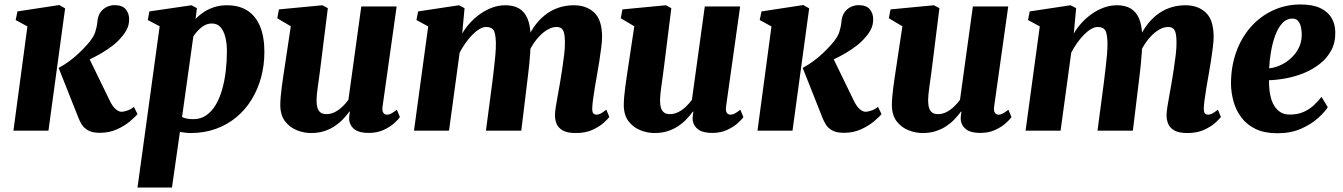

<svg xmlns="http://www.w3.org/2000/svg" viewBox="-20 -584 6002 858"><path d="M40 0 102.5 -466 50 -494.5 58 -533 245 -561.5 271 -546.5 196.5 0ZM425.5 9.5Q392.5 9.5 373.5 -1.5Q354.5 -12.5 345.5 -27.5Q336.5 -42.5 331.5 -55L242 -280.5Q268 -294.5 290.2 -311Q312.5 -327.5 332.2 -346.2Q352 -365 369.5 -384.5Q397.5 -416 405.2 -439.8Q413 -463.5 415 -485.5Q417 -513 429.2 -529.5Q441.5 -546 458.2 -553.5Q475 -561 491 -561Q526.5 -561 541.5 -543Q556.5 -525 557 -500.5Q557.5 -473.5 547.2 -453.5Q537 -433.5 524 -419.5Q508 -399.5 484.8 -381.2Q461.5 -363 435.2 -347.5Q409 -332 382.5 -319.5Q356 -307 332 -298L365.5 -350L472.5 -130Q484 -107.5 497.2 -96Q510.5 -84.5 523.5 -84.5Q533 -84.5 549 -90Q565 -95.5 578.5 -106.5L594.5 -74Q584.5 -62 561 -42Q537.5 -22 503 -6.2Q468.5 9.5 425.5 9.5Z M594.5 254 693.5 -466.5 640.5 -494.5 647.5 -533 836 -560.5 860 -547.5 854 -499Q869 -515.5 890 -529.5Q911 -543.5 937 -552Q963 -560.5 994 -560.5Q1048.5 -560.5 1085.8 -536.5Q1123 -512.5 1142.2 -466Q1161.5 -419.5 1161.5 -352Q1161.5 -292.5 1146.8 -238.2Q1132 -184 1104 -138.5Q1076 -93 1035.8 -59.8Q995.5 -26.5 944.2 -8Q893 10.5 832.5 10.5Q821 10.5 808.5 9Q796 7.5 784 5.5L748.5 254ZM793.5 -61Q803.5 -56 815.8 -53.8Q828 -51.5 844.5 -51.5Q877.5 -51.5 902.2 -69Q927 -86.5 944.5 -116.2Q962 -146 973 -185.2Q984 -224.5 989 -268Q994 -311.5 994 -355.5Q994 -389.5 987 -417.8Q980 -446 965.5 -462.5Q951 -479 927 -479Q909 -479 893.8 -470.5Q878.5 -462 866 -449Q853.5 -436 844 -421.5Z M1369.5 10.5Q1338.5 10.5 1307.2 -1.8Q1276 -14 1254.8 -40.8Q1233.5 -67.5 1232.5 -112Q1232.5 -129 1234.2 -150Q1236 -171 1239 -194Q1242 -217 1245.5 -240.8Q1249 -264.5 1252.5 -287L1279.5 -466.5L1219 -502.5L1226.5 -542L1420.5 -560.5L1445 -547.5L1412.5 -287.5Q1410 -266 1406.8 -243.8Q1403.5 -221.5 1400.8 -201Q1398 -180.5 1396.2 -164Q1394.5 -147.5 1394.5 -137Q1394.5 -114.5 1399.2 -100.8Q1404 -87 1413.5 -80.5Q1423 -74 1439 -74Q1458.5 -74 1476.5 -83.2Q1494.5 -92.5 1510 -107.2Q1525.5 -122 1537 -138L1594.5 -555H1752.5L1689.5 -107.5Q1687 -88.5 1693 -80Q1699 -71.5 1709.5 -71.5Q1718 -71.5 1727 -76Q1736 -80.5 1753.5 -93.5L1767 -61Q1760.5 -50.5 1742 -33.8Q1723.5 -17 1694.5 -3.5Q1665.5 10 1628 10Q1587.5 10 1566.8 -4.2Q1546 -18.5 1541 -43.5Q1540.5 -47 1540.2 -51.8Q1540 -56.5 1540.5 -62Q1541 -67.5 1541.8 -73.5Q1542.5 -79.5 1543.5 -85L1541.5 -85.5Q1529 -68.5 1513 -51.5Q1497 -34.5 1476 -20.5Q1455 -6.5 1428.8 2Q1402.5 10.5 1369.5 10.5Z M2056 -547.5 2045.5 -434Q2060 -459.5 2081 -482.2Q2102 -505 2127 -522.5Q2152 -540 2180.2 -550.2Q2208.5 -560.5 2238.5 -560.5Q2274.5 -560.5 2299 -546.5Q2323.5 -532.5 2336.8 -502Q2350 -471.5 2351.5 -421.5Q2352 -413.5 2351.8 -403.8Q2351.5 -394 2350.5 -384Q2349.5 -374 2348.5 -363.5L2327.5 -388.5Q2343.5 -430.5 2365.2 -462.2Q2387 -494 2414.5 -516Q2442 -538 2474.8 -549.2Q2507.5 -560.5 2544.5 -560.5Q2600.5 -560.5 2635.5 -527.8Q2670.5 -495 2670.5 -418.5Q2670.5 -402 2666.8 -371.5Q2663 -341 2657.8 -307.5Q2652.5 -274 2647.5 -247Q2643 -222 2638.5 -194.8Q2634 -167.5 2630.5 -142.2Q2627 -117 2626.5 -99.5Q2626.5 -81.5 2632.2 -76.5Q2638 -71.5 2645.5 -71.5Q2654 -71.5 2663.5 -76.2Q2673 -81 2689.5 -94L2703 -61Q2696.5 -52.5 2678 -35.5Q2659.5 -18.5 2628.2 -4Q2597 10.5 2553 10.5Q2514 10.5 2494 -1.5Q2474 -13.5 2467 -31.5Q2460 -49.5 2460 -68.5Q2460 -83 2463.8 -107.2Q2467.5 -131.5 2473 -160.2Q2478.5 -189 2483 -216.5Q2487.5 -244 2492.5 -276.2Q2497.5 -308.5 2501.2 -340.2Q2505 -372 2504.5 -398Q2504 -436.5 2495.2 -450Q2486.5 -463.5 2467 -463.5Q2448.5 -463.5 2428.2 -452.2Q2408 -441 2388.8 -420.5Q2369.5 -400 2353.5 -371.8Q2337.5 -343.5 2328 -309L2351.5 -399Q2351 -376.5 2349.5 -350.5Q2348 -324.5 2345.2 -298Q2342.5 -271.5 2339.5 -247L2309.5 0H2151.5L2180 -216Q2183.5 -244.5 2187.2 -276.2Q2191 -308 2193.8 -339Q2196.5 -370 2196 -395.5Q2194.5 -438 2184.5 -450.8Q2174.5 -463.5 2152 -463.5Q2138.5 -463.5 2122.8 -454.2Q2107 -445 2091 -428.8Q2075 -412.5 2060.2 -391.8Q2045.5 -371 2034 -348.5L1986.5 0H1830L1893.5 -466L1841 -494.5L1848.5 -533L2031 -560.5Z M2904.5 10.5Q2873.5 10.5 2842.2 -1.8Q2811 -14 2789.8 -40.8Q2768.5 -67.5 2767.5 -112Q2767.5 -129 2769.2 -150Q2771 -171 2774 -194Q2777 -217 2780.5 -240.8Q2784 -264.5 2787.5 -287L2814.5 -466.5L2754 -502.5L2761.5 -542L2955.5 -560.5L2980 -547.5L2947.5 -287.5Q2945 -266 2941.8 -243.8Q2938.5 -221.5 2935.8 -201Q2933 -180.5 2931.2 -164Q2929.5 -147.5 2929.5 -137Q2929.5 -114.5 2934.2 -100.8Q2939 -87 2948.5 -80.5Q2958 -74 2974 -74Q2993.5 -74 3011.5 -83.2Q3029.5 -92.5 3045 -107.2Q3060.5 -122 3072 -138L3129.5 -555H3287.5L3224.5 -107.5Q3222 -88.5 3228 -80Q3234 -71.5 3244.5 -71.5Q3253 -71.5 3262 -76Q3271 -80.5 3288.5 -93.5L3302 -61Q3295.5 -50.5 3277 -33.8Q3258.5 -17 3229.5 -3.5Q3200.5 10 3163 10Q3122.5 10 3101.8 -4.2Q3081 -18.5 3076 -43.5Q3075.5 -47 3075.2 -51.8Q3075 -56.5 3075.5 -62Q3076 -67.5 3076.8 -73.5Q3077.5 -79.5 3078.5 -85L3076.5 -85.5Q3064 -68.5 3048 -51.5Q3032 -34.5 3011 -20.5Q2990 -6.5 2963.8 2Q2937.5 10.5 2904.5 10.5Z M3365 0 3427.5 -466 3375 -494.5 3383 -533 3570 -561.5 3596 -546.5 3521.5 0ZM3750.5 9.5Q3717.5 9.5 3698.5 -1.5Q3679.5 -12.5 3670.5 -27.5Q3661.5 -42.5 3656.5 -55L3567 -280.5Q3593 -294.5 3615.2 -311Q3637.5 -327.5 3657.2 -346.2Q3677 -365 3694.5 -384.5Q3722.5 -416 3730.2 -439.8Q3738 -463.5 3740 -485.5Q3742 -513 3754.2 -529.5Q3766.5 -546 3783.2 -553.5Q3800 -561 3816 -561Q3851.5 -561 3866.5 -543Q3881.5 -525 3882 -500.5Q3882.5 -473.5 3872.2 -453.5Q3862 -433.5 3849 -419.5Q3833 -399.5 3809.8 -381.2Q3786.5 -363 3760.2 -347.5Q3734 -332 3707.5 -319.5Q3681 -307 3657 -298L3690.5 -350L3797.5 -130Q3809 -107.5 3822.2 -96Q3835.5 -84.5 3848.5 -84.5Q3858 -84.5 3874 -90Q3890 -95.5 3903.5 -106.5L3919.5 -74Q3909.5 -62 3886 -42Q3862.5 -22 3828 -6.2Q3793.5 9.5 3750.5 9.5Z M4102.5 10.5Q4071.5 10.5 4040.2 -1.8Q4009 -14 3987.8 -40.8Q3966.5 -67.5 3965.5 -112Q3965.5 -129 3967.2 -150Q3969 -171 3972 -194Q3975 -217 3978.5 -240.8Q3982 -264.5 3985.5 -287L4012.5 -466.5L3952 -502.5L3959.5 -542L4153.5 -560.5L4178 -547.5L4145.5 -287.5Q4143 -266 4139.8 -243.8Q4136.5 -221.5 4133.8 -201Q4131 -180.5 4129.2 -164Q4127.5 -147.5 4127.5 -137Q4127.5 -114.5 4132.2 -100.8Q4137 -87 4146.5 -80.5Q4156 -74 4172 -74Q4191.5 -74 4209.5 -83.2Q4227.5 -92.5 4243 -107.2Q4258.5 -122 4270 -138L4327.5 -555H4485.5L4422.5 -107.5Q4420 -88.5 4426 -80Q4432 -71.5 4442.5 -71.5Q4451 -71.5 4460 -76Q4469 -80.5 4486.5 -93.5L4500 -61Q4493.5 -50.5 4475 -33.8Q4456.5 -17 4427.5 -3.5Q4398.5 10 4361 10Q4320.5 10 4299.8 -4.2Q4279 -18.5 4274 -43.5Q4273.5 -47 4273.2 -51.8Q4273 -56.5 4273.5 -62Q4274 -67.5 4274.8 -73.5Q4275.5 -79.5 4276.5 -85L4274.5 -85.5Q4262 -68.5 4246 -51.5Q4230 -34.5 4209 -20.5Q4188 -6.5 4161.8 2Q4135.5 10.5 4102.5 10.5Z M4789 -547.5 4778.5 -434Q4793 -459.5 4814 -482.2Q4835 -505 4860 -522.5Q4885 -540 4913.2 -550.2Q4941.5 -560.5 4971.5 -560.5Q5007.5 -560.5 5032 -546.5Q5056.5 -532.5 5069.8 -502Q5083 -471.5 5084.5 -421.5Q5085 -413.5 5084.8 -403.8Q5084.5 -394 5083.5 -384Q5082.5 -374 5081.5 -363.5L5060.5 -388.5Q5076.5 -430.5 5098.2 -462.2Q5120 -494 5147.5 -516Q5175 -538 5207.8 -549.2Q5240.5 -560.5 5277.5 -560.5Q5333.5 -560.5 5368.5 -527.8Q5403.5 -495 5403.5 -418.5Q5403.5 -402 5399.8 -371.5Q5396 -341 5390.8 -307.5Q5385.5 -274 5380.5 -247Q5376 -222 5371.5 -194.8Q5367 -167.5 5363.5 -142.2Q5360 -117 5359.5 -99.5Q5359.5 -81.5 5365.2 -76.5Q5371 -71.5 5378.5 -71.5Q5387 -71.5 5396.5 -76.2Q5406 -81 5422.5 -94L5436 -61Q5429.5 -52.5 5411 -35.5Q5392.5 -18.5 5361.2 -4Q5330 10.5 5286 10.5Q5247 10.5 5227 -1.5Q5207 -13.5 5200 -31.5Q5193 -49.5 5193 -68.5Q5193 -83 5196.8 -107.2Q5200.5 -131.5 5206 -160.2Q5211.5 -189 5216 -216.5Q5220.5 -244 5225.5 -276.2Q5230.5 -308.5 5234.2 -340.2Q5238 -372 5237.5 -398Q5237 -436.5 5228.2 -450Q5219.5 -463.5 5200 -463.5Q5181.5 -463.5 5161.2 -452.2Q5141 -441 5121.8 -420.5Q5102.5 -400 5086.5 -371.8Q5070.5 -343.5 5061 -309L5084.5 -399Q5084 -376.5 5082.5 -350.5Q5081 -324.5 5078.2 -298Q5075.5 -271.5 5072.5 -247L5042.5 0H4884.5L4913 -216Q4916.5 -244.5 4920.2 -276.2Q4924 -308 4926.8 -339Q4929.5 -370 4929 -395.5Q4927.5 -438 4917.5 -450.8Q4907.5 -463.5 4885 -463.5Q4871.5 -463.5 4855.8 -454.2Q4840 -445 4824 -428.8Q4808 -412.5 4793.2 -391.8Q4778.5 -371 4767 -348.5L4719.5 0H4563L4626.5 -466L4574 -494.5L4581.5 -533L4764 -560.5Z M5913.5 -105Q5900.5 -84 5870.5 -56.8Q5840.5 -29.5 5794.8 -9Q5749 11.5 5688 11.5Q5631.5 11.5 5592 -7.2Q5552.5 -26 5528.2 -57.8Q5504 -89.5 5492.8 -129Q5481.5 -168.5 5481 -209.5Q5481 -286.5 5504.2 -351.2Q5527.5 -416 5569.5 -463.5Q5611.5 -511 5668.5 -537.5Q5725.5 -564 5791.5 -564Q5846 -564 5879.8 -548Q5913.5 -532 5929.8 -504.8Q5946 -477.5 5947 -443.5Q5948.5 -395.5 5929.5 -359.8Q5910.5 -324 5878.2 -298.8Q5846 -273.5 5806.8 -257.5Q5767.5 -241.5 5726.8 -234Q5686 -226.5 5651 -225.5Q5650.5 -188.5 5656.2 -160Q5662 -131.5 5673.8 -112Q5685.5 -92.5 5702.8 -82.2Q5720 -72 5743 -72Q5780 -72 5807 -84.5Q5834 -97 5853 -115.5Q5872 -134 5885.5 -151ZM5756.5 -501Q5729 -501 5709.8 -479.8Q5690.5 -458.5 5678.2 -424.5Q5666 -390.5 5659.5 -351.8Q5653 -313 5651.5 -278.5Q5668 -280 5688 -287Q5708 -294 5727.5 -307Q5747 -320 5763.2 -338.8Q5779.5 -357.5 5788.8 -381.5Q5798 -405.5 5797 -434.5Q5795.5 -468.5 5785.2 -484.8Q5775 -501 5756.5 -501Z"/></svg>

Font: Merriweather 36pt Black
Style: Italic
Weight: 900
Italic angle: -7.8°
Version: Version 2.101